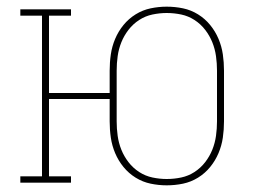

<svg xmlns="http://www.w3.org/2000/svg" viewBox="-20 -548 790 576"><path d="M480 8Q456 8 432 3Q408 -2 387 -15Q366 -28 350.5 -47Q335 -66 325.5 -88.5Q316 -111 312.5 -135Q309 -159 309 -184V-251H127V-19H193V0H41V-19H106V-501H41V-520H193V-501H127V-269H309V-336Q309 -361 312.5 -385Q316 -409 325.5 -431.5Q335 -454 350.5 -473Q366 -492 387 -505Q408 -518 432 -523Q456 -528 480 -528Q505 -528 529 -523Q553 -518 574 -505Q595 -492 610.5 -473Q626 -454 635.5 -431.5Q645 -409 648.5 -385Q652 -361 652 -336V-184Q652 -159 648.5 -135Q645 -111 635.5 -88.5Q626 -66 610.5 -47Q595 -28 574 -15Q553 -2 529 3Q505 8 480 8ZM480 -11Q502 -11 523.5 -15.5Q545 -20 563.5 -32Q582 -44 595.5 -61.5Q609 -79 617 -99Q625 -119 628 -140.5Q631 -162 631 -184V-336Q631 -358 628 -379.5Q625 -401 617 -421Q609 -441 595.5 -458.5Q582 -476 563.5 -488Q545 -500 523.5 -504.5Q502 -509 480 -509Q459 -509 437.5 -504.5Q416 -500 397.5 -488Q379 -476 365.5 -458.5Q352 -441 344 -421Q336 -401 333 -379.5Q330 -358 330 -336V-184Q330 -162 333 -140.5Q336 -119 344 -99Q352 -79 365.5 -61.5Q379 -44 397.5 -32Q416 -20 437.5 -15.5Q459 -11 480 -11Z"/></svg>

Font: Iosevka Etoile Thin
Style: Regular
Weight: 100
Designer: Belleve Invis
Foundry: Belleve Invis
Version: Version 22.1.2; ttfautohint (v1.8.4)